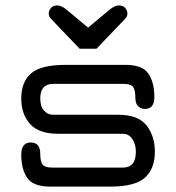

<svg xmlns="http://www.w3.org/2000/svg" viewBox="-20 -690 650 710"><path d="M336.9 -509.8 442.4 -620.1C448.2 -626 451.2 -632.8 451.2 -640.6C451.2 -647.1 448.6 -653.6 443.4 -660.2C438.2 -666.7 430 -669.9 418.9 -669.9C408.5 -669.9 396.2 -663.7 381.8 -651.4L305.7 -587.9L229.5 -651.4C215.2 -663.7 202.8 -669.9 192.4 -669.9C181.3 -669.9 173.2 -666.7 168 -660.2C162.8 -653.6 160.2 -647.1 160.2 -640.6C160.2 -632.8 163.1 -626 168.9 -620.1L274.4 -509.8ZM166 0H388.7C449.2 0 491.7 -11.1 516.1 -33.2C540.5 -55.3 552.7 -87.2 552.7 -128.9C552.7 -168 542.3 -200.5 521.5 -226.6C500.7 -252.6 466.1 -265.6 418 -265.6H176.8C163.1 -265.6 151.7 -270.8 142.6 -281.2C133.5 -291.7 128.9 -306.6 128.9 -326.2C128.9 -362 144.9 -379.9 176.8 -379.9H436.5C454.1 -379.9 465.8 -376.3 471.7 -369.1C477.5 -362 480.5 -348.6 480.5 -329.1C480.5 -314.1 484 -303.4 491.2 -296.9C498.4 -290.4 506.5 -287.1 515.6 -287.1C539.1 -287.1 550.8 -301.8 550.8 -331.1C550.8 -366.9 543.5 -395.7 528.8 -417.5C514.2 -439.3 485.7 -450.2 443.4 -450.2H223.6C161.8 -450.2 118.8 -439.6 94.7 -418.5C70.6 -397.3 58.6 -366.5 58.6 -326.2C58.6 -287.1 69.5 -255.5 91.3 -231.4C113.1 -207.4 147.5 -195.3 194.3 -195.3H434.6C448.9 -195.3 460.4 -189 469.2 -176.3C478 -163.6 482.4 -147.8 482.4 -128.9C482.4 -89.8 466.5 -70.3 434.6 -70.3H172.9C155.3 -70.3 143.6 -73.9 137.7 -81.1C131.8 -88.2 128.9 -101.6 128.9 -121.1C128.9 -149.1 117.2 -163.1 93.8 -163.1C70.3 -163.1 58.6 -148.1 58.6 -118.2C58.6 -82.4 65.9 -53.7 80.6 -32.2C95.2 -10.7 123.7 0 166 0Z"/></svg>

Font: Jura
Style: DemiBold
Weight: 600
Version: Version 2.5.1